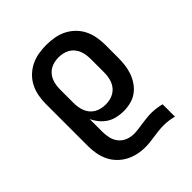

<svg xmlns="http://www.w3.org/2000/svg" viewBox="-206 -658 1012 1012"><g transform="rotate(-45 300.0 -152.5)"><path d="M291 223Q263 223 235 216.5Q207 210 182 196.5Q157 183 137 162Q117 141 105 115.5Q93 90 88 61.5Q83 33 83 5V-310Q83 -339 88.5 -368.5Q94 -398 107 -424Q120 -450 141.5 -471Q163 -492 189.5 -505Q216 -518 245.5 -523Q275 -528 304 -528Q333 -528 362.5 -523Q392 -518 418.5 -505Q445 -492 466.5 -471Q488 -450 501 -424Q514 -398 519.5 -368.5Q525 -339 525 -310V-210Q525 -183 521.5 -156.5Q518 -130 509 -105Q500 -80 484.5 -58Q469 -36 447.5 -20.5Q426 -5 399.5 1.5Q373 8 347 8Q322 8 297.5 2.5Q273 -3 252.5 -16Q232 -29 216 -48.5Q200 -68 190 -90V5Q190 29 195.5 52.5Q201 76 216 94.5Q231 113 253.5 122Q276 131 300 131Q317 131 334.5 128.5Q352 126 370 123.5Q388 121 405.5 119Q423 117 441 117Q460 117 479 119.5Q498 122 517 127V219Q498 214 479.5 211.5Q461 209 442 209Q423 209 404 211Q385 213 366.5 216Q348 219 329 221Q310 223 291 223ZM304 -84Q320 -84 336 -87.5Q352 -91 366 -99Q380 -107 390.5 -119.5Q401 -132 407 -147Q413 -162 415.5 -178Q418 -194 418 -210V-310Q418 -326 415.5 -342Q413 -358 407 -373Q401 -388 390.5 -400.5Q380 -413 366 -421Q352 -429 336 -432.5Q320 -436 304 -436Q288 -436 272 -432.5Q256 -429 242 -421Q228 -413 217.5 -400.5Q207 -388 201 -373Q195 -358 192.5 -342Q190 -326 190 -310V-210Q190 -194 192.5 -178Q195 -162 201 -147Q207 -132 217.5 -119.5Q228 -107 242 -99Q256 -91 272 -87.5Q288 -84 304 -84Z"/></g></svg>

Font: Iosevka Aile Semibold
Style: Regular
Weight: 600
Designer: Belleve Invis
Foundry: Belleve Invis
Version: Version 31.1.0; ttfautohint (v1.8.4)